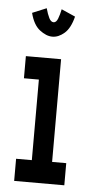

<svg xmlns="http://www.w3.org/2000/svg" viewBox="-50 -685 349 717"><g transform="rotate(5 125.0 -327.0)"><path d="M31 0V-83H90V-385H34V-468H166V-83H219V0ZM152 -654 204 -631Q193 -587 171 -568Q149 -549 126 -549Q103 -549 78.5 -568Q54 -587 43 -631L96 -653Q102 -631 109 -617Q116 -603 126 -603Q136 -603 142 -618.5Q148 -634 152 -654Z"/></g></svg>

Font: Inconsolata UltraCondensed ExtraBold
Style: Regular
Weight: 800
Width: 1
Monospace: yes
Designer: Raph Levien, Cyreal, Brenton Simpson
Foundry: Raph Levien, Cyreal, Google
Version: Version 3.001; ttfautohint (v1.8.2.53-6de2)